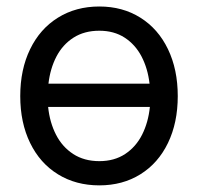

<svg xmlns="http://www.w3.org/2000/svg" viewBox="-20 -557 607 588"><path d="M42 -262.7Q42 -344.2 72.3 -406.5Q102.5 -468.8 157.5 -502.9Q212.4 -537.1 284.2 -537.1Q355.5 -537.1 409.9 -502.9Q464.4 -468.8 494.4 -406.5Q524.4 -344.2 524.4 -262.7Q524.4 -181.2 494.4 -119.1Q464.4 -57.1 409.9 -23.2Q355.5 10.7 284.2 10.7Q212.4 10.7 157.5 -23.2Q102.5 -57.1 72.3 -119.1Q42 -181.2 42 -262.7ZM439 -229.5H127.4Q132.3 -182.1 151.4 -144.8Q170.4 -107.4 204.1 -85.4Q237.8 -63.5 284.2 -63.5Q330.1 -63.5 363.3 -85.4Q396.5 -107.4 415.3 -144.8Q434.1 -182.1 439 -229.5ZM438 -300.8Q432.6 -347.2 413.6 -383.8Q394.5 -420.4 361.8 -441.7Q329.1 -462.9 284.2 -462.9Q238.3 -462.9 205.1 -441.7Q171.9 -420.4 152.8 -383.8Q133.8 -347.2 128.4 -300.8Z"/></svg>

Font: Pretendard Std
Style: Regular
Weight: 400
Designer: Base glyphs from Inter by Rasmus Andersson; Hangeul glyphs from Noto Sans CJK(Source Han Sans) by Jang Soo-young and Kan
Foundry: Kil Hyung-jin
Version: Version 1.309